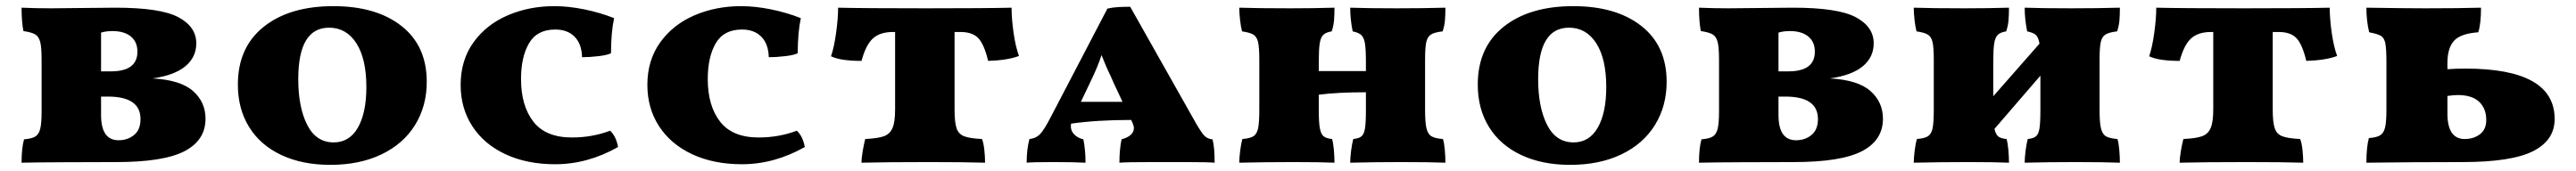

<svg xmlns="http://www.w3.org/2000/svg" viewBox="-20 -527 8361 556"><path d="M647 -141Q647 -71 579 -35.5Q511 0 357 0Q236 0 187 0.5Q138 1 113 1L50 2Q50 -45 58 -74Q83 -76 94.5 -83Q106 -90 110.5 -108Q115 -126 115 -164V-333Q115 -373 110.5 -390.5Q106 -408 94.5 -415Q83 -422 56 -426Q50 -456 50 -502Q94 -500 146 -500L355 -502Q501 -502 559 -471Q617 -440 617 -386Q617 -341 581.5 -311.5Q546 -282 475 -272Q566 -267 606.5 -231Q647 -195 647 -141ZM345 -426Q324 -426 308 -421V-295H340Q426 -295 426 -359Q426 -391 404.5 -408.5Q383 -426 345 -426ZM436 -140Q436 -213 330 -213H308V-153Q308 -71 365 -71Q394 -71 415 -88Q436 -105 436 -140Z M752 -252Q752 -373 836 -440Q920 -507 1062 -507Q1201 -507 1283 -442.5Q1365 -378 1365 -261Q1365 -182 1327 -120.5Q1289 -59 1218 -25Q1147 9 1052 9Q961 9 893 -23Q825 -55 788.5 -114Q752 -173 752 -252ZM1169 -244Q1169 -336 1136.5 -386.5Q1104 -437 1048 -437Q948 -437 948 -270Q948 -178 977 -121Q1006 -64 1063 -64Q1114 -64 1141.5 -112Q1169 -160 1169 -244Z M1963 -354Q1952 -348 1923 -344.5Q1894 -341 1869 -341Q1868 -384 1845 -407.5Q1822 -431 1782 -431Q1723 -431 1697 -386.5Q1671 -342 1671 -270Q1671 -183 1711 -131.5Q1751 -80 1836 -80Q1902 -80 1960 -102Q1979 -85 1986 -49Q1887 7 1782 7Q1690 7 1620.5 -25.5Q1551 -58 1513 -116.5Q1475 -175 1475 -251Q1475 -331 1516.5 -389Q1558 -447 1627.5 -477Q1697 -507 1779 -507Q1825 -507 1876.5 -496.5Q1928 -486 1973 -468Q1963 -421 1963 -354Z M2569 -354Q2558 -348 2529 -344.5Q2500 -341 2475 -341Q2474 -384 2451 -407.5Q2428 -431 2388 -431Q2329 -431 2303 -386.5Q2277 -342 2277 -270Q2277 -183 2317 -131.5Q2357 -80 2442 -80Q2508 -80 2566 -102Q2585 -85 2592 -49Q2493 7 2388 7Q2296 7 2226.5 -25.5Q2157 -58 2119 -116.5Q2081 -175 2081 -251Q2081 -331 2122.5 -389Q2164 -447 2233.5 -477Q2303 -507 2385 -507Q2431 -507 2482.5 -496.5Q2534 -486 2579 -468Q2569 -421 2569 -354Z M3078 -423V-171Q3078 -129 3084.5 -110Q3091 -91 3109 -84Q3127 -77 3167 -75Q3172 -63 3174.5 -40.5Q3177 -18 3177 2Q3113 0 2995 0Q2856 0 2776 2Q2776 -13 2780 -36.5Q2784 -60 2788 -75Q2829 -77 2848.5 -84Q2868 -91 2876.5 -110.5Q2885 -130 2885 -171V-423H2878Q2836 -423 2813 -402Q2790 -381 2776 -329Q2708 -329 2677 -344Q2687 -373 2693.5 -420Q2700 -467 2700 -502Q2779 -500 2985 -500Q3185 -500 3263 -502Q3263 -466 3269.5 -420.5Q3276 -375 3287 -345Q3250 -331 3187 -329Q3174 -383 3155 -403Q3136 -423 3097 -423Z M3922 2Q3899 0 3829 0H3777H3718Q3635 0 3613 2Q3613 -41 3620 -74Q3660 -85 3660 -111Q3660 -117 3655 -129L3651 -137Q3540 -137 3456 -125Q3453 -106 3464 -92.5Q3475 -79 3496 -74Q3503 -39 3503 2Q3465 0 3397 0Q3330 0 3312 2Q3312 -42 3321 -75Q3342 -77 3355.5 -91Q3369 -105 3390 -146L3574 -499Q3591 -503 3609 -504Q3627 -505 3648 -505L3861 -127Q3880 -94 3890 -84.5Q3900 -75 3915 -74Q3922 -51 3922 2ZM3623 -196 3594 -258 3584 -281Q3570 -309 3555 -348Q3542 -308 3518 -259L3488 -196Z M4663 -75Q4667 -63 4669 -40Q4671 -17 4671 2Q4621 0 4525 0Q4442 0 4362 2Q4362 -14 4365 -37.5Q4368 -61 4372 -75Q4391 -77 4399 -84Q4407 -91 4410 -109.5Q4413 -128 4413 -170V-227Q4319 -227 4260 -219V-170Q4260 -129 4263.5 -110Q4267 -91 4275.5 -84Q4284 -77 4303 -75Q4307 -63 4309 -40Q4311 -17 4311 2Q4265 0 4179 0Q4088 0 4002 2Q4002 -14 4005 -37.5Q4008 -61 4012 -75Q4037 -77 4048 -84Q4059 -91 4063 -109.5Q4067 -128 4067 -170V-333Q4067 -373 4063 -390Q4059 -407 4048.5 -414Q4038 -421 4011 -425Q4007 -440 4004.5 -462.5Q4002 -485 4002 -502Q4058 -500 4168 -500Q4245 -500 4311 -502Q4311 -478 4309.5 -460.5Q4308 -443 4302 -425Q4283 -422 4274.5 -413.5Q4266 -405 4263 -385.5Q4260 -366 4260 -325V-296H4413V-325Q4413 -366 4410 -385Q4407 -404 4398.5 -412.5Q4390 -421 4370 -425Q4362 -465 4362 -502Q4414 -500 4514 -500Q4599 -500 4671 -502Q4671 -478 4669.5 -460.5Q4668 -443 4662 -425Q4636 -422 4624.5 -415Q4613 -408 4609 -390.5Q4605 -373 4605 -333V-170Q4605 -129 4609.5 -110Q4614 -91 4625.5 -84Q4637 -77 4663 -75Z M4776 -252Q4776 -373 4860 -440Q4944 -507 5086 -507Q5225 -507 5307 -442.5Q5389 -378 5389 -261Q5389 -182 5351 -120.5Q5313 -59 5242 -25Q5171 9 5076 9Q4985 9 4917 -23Q4849 -55 4812.5 -114Q4776 -173 4776 -252ZM5193 -244Q5193 -336 5160.5 -386.5Q5128 -437 5072 -437Q4972 -437 4972 -270Q4972 -178 5001 -121Q5030 -64 5087 -64Q5138 -64 5165.5 -112Q5193 -160 5193 -244Z M6091 -141Q6091 -71 6023 -35.5Q5955 0 5801 0Q5680 0 5631 0.5Q5582 1 5557 1L5494 2Q5494 -45 5502 -74Q5527 -76 5538.5 -83Q5550 -90 5554.5 -108Q5559 -126 5559 -164V-333Q5559 -373 5554.5 -390.5Q5550 -408 5538.5 -415Q5527 -422 5500 -426Q5494 -456 5494 -502Q5538 -500 5590 -500L5799 -502Q5945 -502 6003 -471Q6061 -440 6061 -386Q6061 -341 6025.5 -311.5Q5990 -282 5919 -272Q6010 -267 6050.5 -231Q6091 -195 6091 -141ZM5789 -426Q5768 -426 5752 -421V-295H5784Q5870 -295 5870 -359Q5870 -391 5848.5 -408.5Q5827 -426 5789 -426ZM5880 -140Q5880 -213 5774 -213H5752V-153Q5752 -71 5809 -71Q5838 -71 5859 -88Q5880 -105 5880 -140Z M6852 -75Q6856 -63 6858 -40Q6860 -17 6860 2Q6810 0 6714 0Q6631 0 6551 2Q6551 -14 6554 -37.5Q6557 -61 6561 -75Q6580 -77 6588 -84Q6596 -91 6599 -109.5Q6602 -128 6602 -170V-281L6453 -108Q6457 -90 6465 -83.5Q6473 -77 6492 -75Q6496 -63 6498 -40Q6500 -17 6500 2Q6454 0 6368 0Q6277 0 6191 2Q6191 -14 6194 -37.5Q6197 -61 6201 -75Q6226 -77 6237 -84Q6248 -91 6252 -109.5Q6256 -128 6256 -170V-333Q6256 -373 6252 -390Q6248 -407 6237.5 -414Q6227 -421 6200 -425Q6196 -440 6193.5 -462.5Q6191 -485 6191 -502Q6247 -500 6357 -500Q6434 -500 6500 -502Q6500 -478 6498.5 -460.5Q6497 -443 6491 -425Q6472 -422 6463.5 -413.5Q6455 -405 6452 -385.5Q6449 -366 6449 -325V-214L6599 -385Q6596 -405 6587.5 -413Q6579 -421 6559 -425Q6551 -465 6551 -502Q6603 -500 6703 -500Q6788 -500 6860 -502Q6860 -478 6858.5 -460.5Q6857 -443 6851 -425Q6825 -422 6813.5 -415Q6802 -408 6798 -390.5Q6794 -373 6794 -333V-170Q6794 -129 6798.5 -110Q6803 -91 6814.5 -84Q6826 -77 6852 -75Z M7356 -423V-171Q7356 -129 7362.5 -110Q7369 -91 7387 -84Q7405 -77 7445 -75Q7450 -63 7452.5 -40.5Q7455 -18 7455 2Q7391 0 7273 0Q7134 0 7054 2Q7054 -13 7058 -36.5Q7062 -60 7066 -75Q7107 -77 7126.5 -84Q7146 -91 7154.5 -110.5Q7163 -130 7163 -171V-423H7156Q7114 -423 7091 -402Q7068 -381 7054 -329Q6986 -329 6955 -344Q6965 -373 6971.5 -420Q6978 -467 6978 -502Q7057 -500 7263 -500Q7463 -500 7541 -502Q7541 -466 7547.5 -420.5Q7554 -375 7565 -345Q7528 -331 7465 -329Q7452 -383 7433 -403Q7414 -423 7375 -423Z M8271 -140Q8271 -71 8201 -35.5Q8131 0 7971 0Q7889 0 7812.5 0.5Q7736 1 7660 2Q7660 -48 7668 -78Q7693 -80 7704.5 -87Q7716 -94 7720.5 -112Q7725 -130 7725 -170V-326Q7725 -368 7721.5 -386Q7718 -404 7707 -410.5Q7696 -417 7669 -422Q7660 -460 7660 -502Q7786 -500 7852 -500Q7962 -500 8032 -502Q8032 -449 8023 -422Q7966 -418 7944.5 -394.5Q7923 -371 7923 -322V-302Q7951 -304 7981 -304Q8271 -304 8271 -140ZM8049 -137Q8049 -174 8026 -196Q8003 -218 7956 -218Q7943 -218 7923 -215V-158Q7923 -75 7979 -75Q8008 -75 8028.5 -90.5Q8049 -106 8049 -137Z"/></svg>

Font: Vollkorn SC Black
Style: Regular
Weight: 900
Designer: Friedrich Althausen
Foundry: Friedrich Althausen
Version: Version 4.015